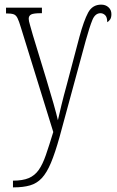

<svg xmlns="http://www.w3.org/2000/svg" viewBox="-20 -569 505 829"><path d="M36 211Q78 211 104 200Q130 189 147 165Q164 141 178 100.5Q192 60 210 1L70 -451Q62 -478 55.5 -491Q49 -504 38.5 -507.5Q28 -511 8 -511H6V-536H161V-512H157Q125 -512 114.5 -506.5Q104 -501 104 -488Q104 -479 109.5 -461Q115 -443 122 -417L180 -227Q198 -168 211 -122Q224 -76 230 -50Q236 -77 245.5 -116Q255 -155 268 -202L323 -410Q342 -480 360.5 -514.5Q379 -549 417 -549Q436 -549 448.5 -537.5Q461 -526 461 -508Q461 -493 455.5 -485Q450 -477 443 -473Q443 -495 434 -503.5Q425 -512 414 -512Q391 -512 379 -483Q367 -454 350 -393L237 23Q218 91 200 134Q182 177 160.5 200Q139 223 109.5 231.5Q80 240 39 240H36Z"/></svg>

Font: Noto Serif ExtraCondensed ExtraLight
Style: Regular
Weight: 200
Width: 2
Designer: Monotype Design Team
Foundry: Monotype Imaging Inc.
Version: Version 2.015